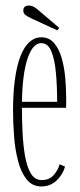

<svg xmlns="http://www.w3.org/2000/svg" viewBox="-20 -661 288 692"><path d="M129 11Q96.5 11 76.2 -14.2Q56 -39.5 45.2 -80.2Q34.5 -121 30.8 -169Q27 -217 27 -262.5Q27 -325.5 33.8 -374.8Q40.5 -424 53.5 -457.8Q66.5 -491.5 85.5 -509Q104.5 -526.5 129 -526.5Q157 -526.5 174.8 -506Q192.5 -485.5 202 -452.8Q211.5 -420 215 -381.8Q218.5 -343.5 218.5 -308Q218.5 -299 218.5 -290Q218.5 -281 218 -272.5H52.5V-294H186Q186 -351 181.5 -399.2Q177 -447.5 164.8 -476.5Q152.5 -505.5 129 -505.5Q107 -505.5 91.2 -477.8Q75.5 -450 67.2 -399.2Q59 -348.5 59 -278Q59 -231.5 61.2 -184.5Q63.5 -137.5 70.2 -98.5Q77 -59.5 91.2 -35.8Q105.5 -12 130 -12Q158.5 -12 174.2 -30.8Q190 -49.5 195 -69L214.5 -60.5Q206 -31 183.5 -10Q161 11 129 11ZM186.5 -551.5 92.5 -595Q80.5 -600.5 72.2 -606.5Q64 -612.5 64 -623.5Q64 -632 69.2 -636.5Q74.5 -641 84 -641Q93 -641 100.2 -637.2Q107.5 -633.5 114 -628L193.5 -560.5Z"/></svg>

Font: Imbue 48pt Thin
Style: Regular
Weight: 250
Designer: Tyler Finck
Foundry: Etcetera Type Company
Version: Version 1.102